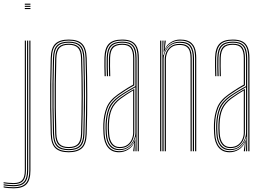

<svg xmlns="http://www.w3.org/2000/svg" viewBox="-76 -820 1430 1041"><path d="M58.5 -794.2V-800H89V-794.2ZM58.5 -771V-776.8H89V-771ZM58.5 -782.8V-788.5H89V-782.8ZM-2 201Q-14.8 201 -31.6 199.6Q-48.5 198.2 -56.5 196V190.2Q-47.5 192.5 -31 193.9Q-14.5 195.2 -2 195.2Q43.5 195.2 63.2 174Q83 152.8 83 104V-600H89V104Q89 156 67.9 178.5Q46.8 201 -2 201ZM-2 189.8Q-14 189.8 -30.4 188.4Q-46.8 187 -56.5 184.8V179.2Q-46.8 181 -30.8 182.4Q-14.8 183.8 -2 183.8Q37 183.8 53.9 165.2Q70.8 146.8 70.8 104V-600H76.8V104Q76.8 149.8 58.5 169.8Q40.2 189.8 -2 189.8ZM-2 178.2Q-14 178.2 -30.4 176.9Q-46.8 175.5 -56.5 173.8V168Q-46.5 169.8 -30.4 171.1Q-14.2 172.5 -2 172.5Q30.5 172.5 44.5 156.5Q58.5 140.5 58.5 104V-600H64.5V104Q64.5 143.5 49.1 160.9Q33.8 178.2 -2 178.2Z M296.5 5.5Q247.2 5.5 224 -17.1Q200.8 -39.8 199 -93.5Q197 -162 196.2 -228.6Q195.5 -295.2 196.1 -363.8Q196.8 -432.2 199 -506Q200.8 -560.8 224.2 -583.1Q247.8 -605.5 296.5 -605.5Q347.2 -605.5 369.8 -582.1Q392.2 -558.8 394 -505.8Q397 -404 397.2 -303.1Q397.5 -202.2 394 -93.2Q392.2 -38.2 368.2 -16.4Q344.2 5.5 296.5 5.5ZM296.5 -0.2Q340.5 -0.2 363.4 -20.4Q386.2 -40.5 387.8 -93.2Q391.2 -203.5 391.1 -302.8Q391 -402 387.8 -505.2Q386.5 -556.2 365 -578Q343.5 -599.8 296.5 -599.8Q251 -599.8 228.8 -578.6Q206.5 -557.5 205 -505Q203 -439.2 202.2 -373Q201.5 -306.8 202.1 -237.5Q202.8 -168.2 205 -93.5Q206.5 -41 229.2 -20.6Q252 -0.2 296.5 -0.2ZM296.5 -5.8Q252.2 -5.8 232.5 -26.4Q212.8 -47 211.2 -94.5Q209.2 -162.5 208.5 -230Q207.8 -297.5 208.4 -366Q209 -434.5 211.2 -505Q212.8 -553.5 232.9 -573.9Q253 -594.2 296.5 -594.2Q339.2 -594.2 359.8 -574.1Q380.2 -554 381.8 -505.8Q383.8 -438.2 384.5 -371.5Q385.2 -304.8 384.6 -236.1Q384 -167.5 381.8 -94.2Q380.5 -46.2 360.2 -26Q340 -5.8 296.5 -5.8ZM296.5 -11.5Q336.8 -11.5 355.5 -30.4Q374.2 -49.2 375.8 -94.5Q378.8 -195.8 378.9 -296.8Q379 -397.8 375.8 -504.5Q374.2 -550.2 355.5 -569.4Q336.8 -588.5 296.5 -588.5Q256 -588.5 237.4 -569.4Q218.8 -550.2 217.2 -504.8Q215.2 -439.8 214.5 -373.4Q213.8 -307 214.4 -237.9Q215 -168.8 217.2 -94.5Q218.8 -48.8 237.8 -30.1Q256.8 -11.5 296.5 -11.5ZM296.5 -17Q261.2 -17 243 -33.9Q224.8 -50.8 223.2 -94.5Q221.2 -164.8 220.5 -232.1Q219.8 -299.5 220.5 -366.9Q221.2 -434.2 223.2 -504.5Q224.8 -548 242.5 -565.5Q260.2 -583 296.5 -583Q331.8 -583 350.1 -566Q368.5 -549 369.5 -504.5Q372.5 -404 372.8 -303.5Q373 -203 369.5 -94.8Q368.5 -51.5 350.4 -34.2Q332.2 -17 296.5 -17ZM296.5 -22.8Q331 -22.8 346.6 -39.5Q362.2 -56.2 363.5 -95Q366.5 -198 366.6 -297.2Q366.8 -396.5 363.5 -504.5Q362.2 -544.2 346.2 -560.8Q330.2 -577.2 296.5 -577.2Q262 -577.2 246.4 -560.2Q230.8 -543.2 229.5 -504.2Q227.5 -433.8 226.8 -366.9Q226 -300 226.8 -233Q227.5 -166 229.5 -94.8Q230.8 -55.5 246.8 -39.1Q262.8 -22.8 296.5 -22.8Z M670.5 0V-505Q670.5 -556 651 -577.9Q631.5 -599.8 586.8 -599.8Q539.5 -599.8 518.9 -578Q498.2 -556.2 496.5 -507.5Q495.8 -485 496.2 -458.8Q496.8 -432.5 497.5 -406.8H491.2Q490.5 -432.8 490 -459.4Q489.5 -486 490.2 -507.8Q492 -560 514.4 -582.8Q536.8 -605.5 586.8 -605.5Q619 -605.5 638.6 -595.2Q658.2 -585 667.5 -563Q676.8 -541 676.8 -505V0ZM571.5 -11.2Q601.8 -11.2 620.9 -26Q640 -40.8 649.1 -61.8Q658.2 -82.8 658.2 -101.2V-347Q639.8 -337.2 615.6 -322.6Q591.5 -308 571.8 -293.8Q533.8 -266.5 519.1 -231.8Q504.5 -197 502.5 -146.5Q502 -132.2 502.2 -123.4Q502.5 -114.5 503.5 -95Q505.8 -54.2 523.6 -32.8Q541.5 -11.2 571.5 -11.2ZM572 -17Q544.2 -17 528 -37.2Q511.8 -57.5 509.5 -95.2Q508.5 -112.5 508.2 -123.1Q508 -133.8 508.5 -146.2Q510.5 -198.5 525.4 -231.2Q540.2 -264 575.2 -289.5Q591.5 -301.5 612.4 -314.8Q633.2 -328 652 -338.2V-101Q652 -82.8 644.1 -63.2Q636.2 -43.8 618.8 -30.4Q601.2 -17 572 -17ZM572.5 -22.8Q598.8 -22.8 615 -34.9Q631.2 -47 638.6 -65.1Q646 -83.2 646 -100.8V-329.5Q631 -320.5 613.1 -309Q595.2 -297.5 577.8 -284.5Q544 -259 530.2 -227.4Q516.5 -195.8 514.8 -146.2Q514.2 -133 514.5 -124.1Q514.8 -115.2 515.8 -95.5Q517.8 -61.5 532.4 -42.1Q547 -22.8 572.5 -22.8ZM569 5.5Q530.2 5.5 509 -20.9Q487.8 -47.2 485.2 -93.8Q484.2 -111.5 484 -123.8Q483.8 -136 484.2 -147.8Q486.2 -196.5 501.5 -236Q516.8 -275.5 562.8 -308.2Q576 -317.5 589.8 -326.6Q603.5 -335.8 617.6 -344.5Q631.8 -353.2 646 -361V-505Q646 -542 632.9 -559.6Q619.8 -577.2 586.8 -577.2Q552 -577.2 537.1 -560.5Q522.2 -543.8 521 -506.8Q520.2 -485.5 520.6 -461.4Q521 -437.2 521.8 -406.8H515.8Q515 -435.8 514.6 -461.1Q514.2 -486.5 514.8 -506.8Q516 -546.5 532.1 -564.8Q548.2 -583 586.8 -583Q623 -583 637.6 -564.1Q652.2 -545.2 652.2 -505V-357.2Q629.2 -345 607 -331Q584.8 -317 565.2 -303Q522 -272 507.1 -234Q492.2 -196 490.2 -147.5Q489.8 -133 490 -123.8Q490.2 -114.5 491.2 -94.2Q493.8 -48.8 514.1 -24.5Q534.5 -0.2 569.8 -0.2Q600 -0.2 622.6 -16.4Q645.2 -32.5 655.2 -60.2H656.8L653 -7.2V0H646.5V-4.8L652 -44.8H650.5Q639.8 -21.5 617.5 -8Q595.2 5.5 569 5.5ZM658.5 0V-15L660.2 -78.8H658.8Q652.8 -50 629.4 -27.9Q606 -5.8 570.5 -5.8Q537.5 -5.8 518.6 -28.8Q499.8 -51.8 497.5 -94.5Q496.5 -112.2 496.2 -123.2Q496 -134.2 496.5 -147.2Q498.2 -194.5 512.2 -231.4Q526.2 -268.2 568.8 -298.8Q583 -308.8 599 -318.6Q615 -328.5 630.5 -337.5Q646 -346.5 658.2 -353V-505Q658.2 -550 641.8 -569.2Q625.2 -588.5 586.8 -588.5Q546.5 -588.5 528.2 -569.6Q510 -550.8 508.8 -507Q508 -484.5 508.5 -458.4Q509 -432.2 509.8 -406.8H503.5Q502.8 -432.8 502.2 -459.4Q501.8 -486 502.5 -507.2Q504 -553.5 523.4 -573.9Q542.8 -594.2 586.8 -594.2Q628.2 -594.2 646.4 -573.5Q664.5 -552.8 664.5 -505V0Z M981.8 0V-505.2Q981.8 -526 978.4 -543.2Q975 -560.5 966 -573.1Q957 -585.8 940.9 -592.8Q924.8 -599.8 899.5 -599.8Q870 -599.8 847.4 -584Q824.8 -568.2 814.2 -539.8H811.8L816.2 -600H822.5V-595.8L817.2 -555.2H818.8Q829 -578 851.4 -591.8Q873.8 -605.5 900.5 -605.5Q922.5 -605.5 937.9 -600.4Q953.2 -595.2 963.1 -585.9Q973 -576.5 978.4 -564Q983.8 -551.5 985.9 -536.6Q988 -521.8 988 -505.8V0ZM792.2 0V-600H798.5V0ZM817.2 0V-499Q817.2 -517.5 825.1 -536.6Q833 -555.8 850.6 -568.9Q868.2 -582 897.2 -582Q917.5 -582 930.4 -576.5Q943.2 -571 950.4 -560.6Q957.5 -550.2 960.5 -536Q963.5 -521.8 963.5 -504.2V0H957.2V-504Q957.2 -525.5 952.5 -541.6Q947.8 -557.8 934.8 -567Q921.8 -576.2 897 -576.2Q870.5 -576.2 854.4 -564.4Q838.2 -552.5 830.9 -534.8Q823.5 -517 823.5 -499.2V0ZM804.5 0V-600H810.5L808.2 -521.2H810.8Q818 -552 840.9 -573Q863.8 -594 898.8 -593.8Q944.2 -593.8 960 -570.1Q975.8 -546.5 975.8 -505V0H969.5V-504.8Q969.5 -544.8 954.6 -566.4Q939.8 -588 898 -588Q867 -588 847.9 -573.5Q828.8 -559 819.9 -538.2Q811 -517.5 811 -498.8V0Z M1270.2 0V-505Q1270.2 -556 1250.8 -577.9Q1231.2 -599.8 1186.5 -599.8Q1139.2 -599.8 1118.6 -578Q1098 -556.2 1096.2 -507.5Q1095.5 -485 1096 -458.8Q1096.5 -432.5 1097.2 -406.8H1091Q1090.2 -432.8 1089.8 -459.4Q1089.2 -486 1090 -507.8Q1091.8 -560 1114.1 -582.8Q1136.5 -605.5 1186.5 -605.5Q1218.8 -605.5 1238.4 -595.2Q1258 -585 1267.2 -563Q1276.5 -541 1276.5 -505V0ZM1171.2 -11.2Q1201.5 -11.2 1220.6 -26Q1239.8 -40.8 1248.9 -61.8Q1258 -82.8 1258 -101.2V-347Q1239.5 -337.2 1215.4 -322.6Q1191.2 -308 1171.5 -293.8Q1133.5 -266.5 1118.9 -231.8Q1104.2 -197 1102.2 -146.5Q1101.8 -132.2 1102 -123.4Q1102.2 -114.5 1103.2 -95Q1105.5 -54.2 1123.4 -32.8Q1141.2 -11.2 1171.2 -11.2ZM1171.8 -17Q1144 -17 1127.8 -37.2Q1111.5 -57.5 1109.2 -95.2Q1108.2 -112.5 1108 -123.1Q1107.8 -133.8 1108.2 -146.2Q1110.2 -198.5 1125.1 -231.2Q1140 -264 1175 -289.5Q1191.2 -301.5 1212.1 -314.8Q1233 -328 1251.8 -338.2V-101Q1251.8 -82.8 1243.9 -63.2Q1236 -43.8 1218.5 -30.4Q1201 -17 1171.8 -17ZM1172.2 -22.8Q1198.5 -22.8 1214.8 -34.9Q1231 -47 1238.4 -65.1Q1245.8 -83.2 1245.8 -100.8V-329.5Q1230.8 -320.5 1212.9 -309Q1195 -297.5 1177.5 -284.5Q1143.8 -259 1130 -227.4Q1116.2 -195.8 1114.5 -146.2Q1114 -133 1114.2 -124.1Q1114.5 -115.2 1115.5 -95.5Q1117.5 -61.5 1132.1 -42.1Q1146.8 -22.8 1172.2 -22.8ZM1168.8 5.5Q1130 5.5 1108.8 -20.9Q1087.5 -47.2 1085 -93.8Q1084 -111.5 1083.8 -123.8Q1083.5 -136 1084 -147.8Q1086 -196.5 1101.2 -236Q1116.5 -275.5 1162.5 -308.2Q1175.8 -317.5 1189.5 -326.6Q1203.2 -335.8 1217.4 -344.5Q1231.5 -353.2 1245.8 -361V-505Q1245.8 -542 1232.6 -559.6Q1219.5 -577.2 1186.5 -577.2Q1151.8 -577.2 1136.9 -560.5Q1122 -543.8 1120.8 -506.8Q1120 -485.5 1120.4 -461.4Q1120.8 -437.2 1121.5 -406.8H1115.5Q1114.8 -435.8 1114.4 -461.1Q1114 -486.5 1114.5 -506.8Q1115.8 -546.5 1131.9 -564.8Q1148 -583 1186.5 -583Q1222.8 -583 1237.4 -564.1Q1252 -545.2 1252 -505V-357.2Q1229 -345 1206.8 -331Q1184.5 -317 1165 -303Q1121.8 -272 1106.9 -234Q1092 -196 1090 -147.5Q1089.5 -133 1089.8 -123.8Q1090 -114.5 1091 -94.2Q1093.5 -48.8 1113.9 -24.5Q1134.2 -0.2 1169.5 -0.2Q1199.8 -0.2 1222.4 -16.4Q1245 -32.5 1255 -60.2H1256.5L1252.8 -7.2V0H1246.2V-4.8L1251.8 -44.8H1250.2Q1239.5 -21.5 1217.2 -8Q1195 5.5 1168.8 5.5ZM1258.2 0V-15L1260 -78.8H1258.5Q1252.5 -50 1229.1 -27.9Q1205.8 -5.8 1170.2 -5.8Q1137.2 -5.8 1118.4 -28.8Q1099.5 -51.8 1097.2 -94.5Q1096.2 -112.2 1096 -123.2Q1095.8 -134.2 1096.2 -147.2Q1098 -194.5 1112 -231.4Q1126 -268.2 1168.5 -298.8Q1182.8 -308.8 1198.8 -318.6Q1214.8 -328.5 1230.2 -337.5Q1245.8 -346.5 1258 -353V-505Q1258 -550 1241.5 -569.2Q1225 -588.5 1186.5 -588.5Q1146.2 -588.5 1128 -569.6Q1109.8 -550.8 1108.5 -507Q1107.8 -484.5 1108.2 -458.4Q1108.8 -432.2 1109.5 -406.8H1103.2Q1102.5 -432.8 1102 -459.4Q1101.5 -486 1102.2 -507.2Q1103.8 -553.5 1123.1 -573.9Q1142.5 -594.2 1186.5 -594.2Q1228 -594.2 1246.1 -573.5Q1264.2 -552.8 1264.2 -505V0Z"/></svg>

Font: Big Shoulders Inline Display Thin ExtraLight
Style: Regular
Weight: 250
Version: Version 2.002